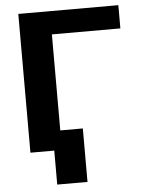

<svg xmlns="http://www.w3.org/2000/svg" viewBox="-59 -759 753 980"><g transform="rotate(-5 317.5 -268.5)"><path d="M584.6 -592V-711H72V0H233.7V-592ZM349.2 174V-100H194.1V174Z"/></g></svg>

Font: Asimov
Style: Wid
Weight: 500
Designer: Google
Version: Version 2.000980; 2014